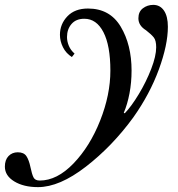

<svg xmlns="http://www.w3.org/2000/svg" viewBox="-217 -484 732 788"><path d="M-197 200Q-197 172 -182 156.5Q-167 141 -144 141Q-119 141 -108.5 157Q-98 173 -92 202Q-86 231 -79.5 244Q-73 257 -54 257Q17 257 84.5 187Q152 117 194 11Q236 -95 236 -194Q236 -297 207.5 -352Q179 -407 129 -407Q95 -407 76.5 -385.5Q58 -364 58 -332Q58 -314 65.5 -296Q73 -278 89 -264L78 -250Q54 -265 41.5 -290Q29 -315 29 -341Q29 -385 59.5 -417Q90 -449 144 -449Q234 -449 278.5 -374.5Q323 -300 323 -194Q323 -146 314.5 -101Q306 -56 291 -21L295 -19Q322 -47 352.5 -97.5Q383 -148 403.5 -201Q424 -254 424 -290Q424 -318 414 -330.5Q404 -343 382 -360Q351 -379 351 -409Q351 -436 369.5 -450Q388 -464 412 -464Q440 -464 456 -440.5Q472 -417 472 -374Q472 -300 435 -199Q398 -98 330 -2Q244 116 135.5 200Q27 284 -61 284Q-120 284 -158.5 260.5Q-197 237 -197 200Z"/></svg>

Font: Ibarra Real Nova SemiBold
Style: Italic
Weight: 600
Italic angle: -22°
Designer: Jose Maria Ribagorda & Octavio Pardo
Foundry: Octavio Pardo
Version: Version 1.014